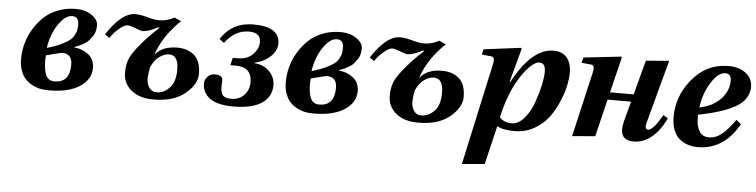

<svg xmlns="http://www.w3.org/2000/svg" viewBox="-45 -721 4656 1182"><g transform="rotate(5 2282.5 -130.0)"><path d="M73 -166Q73 -213 85.5 -260Q98 -307 124 -350.5Q150 -394 185.5 -428Q221 -462 272.5 -482Q324 -502 383 -502Q441 -502 481 -474.5Q521 -447 521 -413Q521 -390 516 -373.5Q511 -357 504.5 -347.5Q498 -338 482 -318Q460 -292 393 -267V-265Q443 -261 481 -231.5Q519 -202 519 -149Q519 -78 450.5 -33Q382 12 259 12Q234 12 211 8Q188 4 162 -8.5Q136 -21 117 -40Q98 -59 85.5 -91.5Q73 -124 73 -166ZM222 -173Q222 -110 237 -78Q252 -46 290 -46Q384 -46 384 -157Q384 -225 322 -225Q317 -225 265 -212L224 -201Q224 -197 223 -186.5Q222 -176 222 -173ZM225 -247Q274 -261 309 -277.5Q344 -294 362.5 -308.5Q381 -323 391 -342.5Q401 -362 403 -375.5Q405 -389 405 -408Q405 -456 364 -456Q321 -456 279.5 -394.5Q238 -333 225 -247Z M575 -362Q666 -502 751 -502Q781 -502 826 -489.5Q871 -477 899 -477Q948 -477 992 -502L1034 -483Q928 -382 889 -265H891Q934 -319 1025 -319Q1091 -319 1131.5 -283.5Q1172 -248 1172 -169Q1172 -105 1101.5 -46.5Q1031 12 906 12Q819 12 768.5 -30Q718 -72 718 -137Q718 -184 730.5 -217.5Q743 -251 777 -294Q836 -369 907 -432H895Q839 -402 805 -402Q792 -402 758.5 -415.5Q725 -429 707 -429Q689 -429 656.5 -401.5Q624 -374 603 -342ZM869 -185Q862 -154 860 -120.5Q858 -87 874 -60.5Q890 -34 923 -34Q965 -34 1001 -70Q1037 -106 1037 -184Q1037 -273 979 -273Q951 -273 920.5 -252Q890 -231 869 -185Z M1208 -114Q1208 -138 1226 -156.5Q1244 -175 1270 -175Q1319 -175 1319 -141Q1319 -135 1318 -123.5Q1317 -112 1317 -107Q1317 -66 1331 -50Q1345 -34 1383 -34Q1432 -34 1462.5 -66Q1493 -98 1493 -145Q1493 -240 1393 -240H1360L1371 -286H1400Q1462 -286 1495.5 -321.5Q1529 -357 1529 -397Q1529 -456 1457 -456Q1370 -456 1309 -373L1280 -395Q1349 -502 1479 -502Q1643 -502 1643 -398Q1643 -355 1605.5 -318.5Q1568 -282 1507 -268V-265Q1564 -261 1599.5 -225Q1635 -189 1635 -139Q1635 -68 1575 -28Q1515 12 1400 12Q1302 12 1255 -22Q1208 -56 1208 -114Z M1709 -166Q1709 -213 1721.5 -260Q1734 -307 1760 -350.5Q1786 -394 1821.5 -428Q1857 -462 1908.5 -482Q1960 -502 2019 -502Q2077 -502 2117 -474.5Q2157 -447 2157 -413Q2157 -390 2152 -373.5Q2147 -357 2140.5 -347.5Q2134 -338 2118 -318Q2096 -292 2029 -267V-265Q2079 -261 2117 -231.5Q2155 -202 2155 -149Q2155 -78 2086.5 -33Q2018 12 1895 12Q1870 12 1847 8Q1824 4 1798 -8.5Q1772 -21 1753 -40Q1734 -59 1721.5 -91.5Q1709 -124 1709 -166ZM1858 -173Q1858 -110 1873 -78Q1888 -46 1926 -46Q2020 -46 2020 -157Q2020 -225 1958 -225Q1953 -225 1901 -212L1860 -201Q1860 -197 1859 -186.5Q1858 -176 1858 -173ZM1861 -247Q1910 -261 1945 -277.5Q1980 -294 1998.5 -308.5Q2017 -323 2027 -342.5Q2037 -362 2039 -375.5Q2041 -389 2041 -408Q2041 -456 2000 -456Q1957 -456 1915.5 -394.5Q1874 -333 1861 -247Z M2211 -362Q2302 -502 2387 -502Q2417 -502 2462 -489.5Q2507 -477 2535 -477Q2584 -477 2628 -502L2670 -483Q2564 -382 2525 -265H2527Q2570 -319 2661 -319Q2727 -319 2767.5 -283.5Q2808 -248 2808 -169Q2808 -105 2737.5 -46.5Q2667 12 2542 12Q2455 12 2404.5 -30Q2354 -72 2354 -137Q2354 -184 2366.5 -217.5Q2379 -251 2413 -294Q2472 -369 2543 -432H2531Q2475 -402 2441 -402Q2428 -402 2394.5 -415.5Q2361 -429 2343 -429Q2325 -429 2292.5 -401.5Q2260 -374 2239 -342ZM2505 -185Q2498 -154 2496 -120.5Q2494 -87 2510 -60.5Q2526 -34 2559 -34Q2601 -34 2637 -70Q2673 -106 2673 -184Q2673 -273 2615 -273Q2587 -273 2556.5 -252Q2526 -231 2505 -185Z M2833 242 2971 -391Q2980 -431 2956 -434L2897 -440L2904 -473L3133 -502L3138 -497L3081 -286H3085Q3201 -502 3334 -502Q3390 -502 3418 -468Q3446 -434 3446 -374Q3446 -344 3437.5 -300Q3429 -256 3406 -200.5Q3383 -145 3349.5 -98.5Q3316 -52 3260.5 -20Q3205 12 3137 12Q3065 12 3030 -9L2973 230ZM3041 -64Q3071 -34 3116 -34Q3156 -34 3191.5 -74Q3227 -114 3247.5 -170Q3268 -226 3280 -279.5Q3292 -333 3292 -367Q3292 -422 3255 -422Q3227 -422 3190.5 -384Q3154 -346 3119 -283Q3070 -194 3041 -64Z M3494 12 3587 -391Q3597 -434 3573 -437L3513 -443L3521 -476L3752 -502L3757 -497L3703 -277H3849L3906 -490L4049 -502L3945 -115Q3931 -68 3957 -68Q3986 -68 4043 -166L4072 -148Q3993 12 3873 12Q3774 12 3804 -107L3837 -231H3692L3636 0Z M4106 -161Q4106 -286 4187 -388Q4278 -502 4417 -502Q4482 -502 4523.5 -470Q4565 -438 4565 -386Q4565 -328 4519 -286Q4450 -225 4255 -187V-163Q4255 -117 4273.5 -85.5Q4292 -54 4333 -54Q4376 -54 4413 -84Q4450 -114 4493 -176L4523 -152Q4432 12 4269 12Q4239 12 4212.5 4Q4186 -4 4161 -22.5Q4136 -41 4121 -76.5Q4106 -112 4106 -161ZM4259 -232Q4343 -249 4390 -299.5Q4437 -350 4437 -412Q4437 -456 4400 -456Q4356 -456 4313 -387Q4270 -318 4259 -232Z"/></g></svg>

Font: Lingua Franca
Style: Bold Italic
Weight: 700
Italic angle: -13°
Version: Version 1.19